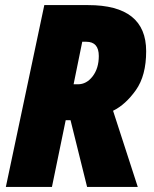

<svg xmlns="http://www.w3.org/2000/svg" viewBox="-20 -734 605 754"><path d="M303 -570H319Q368 -570 368 -514Q368 -466 344 -434.5Q320 -403 286 -403H269ZM184 0 238 -262H257L322 0H521L424 -299Q473 -323 513.5 -380Q554 -437 554 -533Q554 -714 326 -714H154L3 0Z"/></svg>

Font: Noto Sans Display SemiCondensed Black
Style: Italic
Weight: 900
Width: 4
Designer: Monotype Design team
Foundry: Monotype Imaging Inc.
Version: 1.000